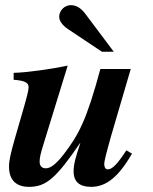

<svg xmlns="http://www.w3.org/2000/svg" viewBox="-20 -717 596 746"><path d="M471 -133C436 -79 416 -59 399 -59C388 -59 385 -70 385 -80C385 -92 397 -137 410 -183L488 -449H370C316 -249 286 -194 228 -118C198 -79 176 -63 158 -63C144 -63 134 -71 134 -88C134 -103 136 -115 150 -160L243 -462C182 -449 84 -435 33 -434V-407C79 -404 91 -394 91 -379C91 -363 82 -333 74 -304L37 -176C23 -126 15 -95 15 -70C15 -17 43 9 93 9C158 9 197 -23 291 -161H292C274 -106 266 -80 266 -51C266 -10 290 9 334 9C394 9 441 -31 493 -120ZM422 -516 311 -664C293 -688 274 -697 255 -697C231 -697 210 -676 210 -652C210 -636 222 -619 244 -604L376 -516Z"/></svg>

Font: STIXGeneral
Style: Bold Italic
Weight: 700
Italic angle: -16.33°
Designer: MicroPress Inc., with final additions and corrections provided by Coen Hoffman, Elsevier (retired)
Version: Version 1.1.0